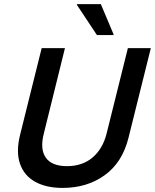

<svg xmlns="http://www.w3.org/2000/svg" viewBox="-20 -911 759 941"><path d="M286.7 10Q206.7 10 152.5 -20Q98.3 -50 77.9 -108.8Q57.5 -167.5 79.2 -253.3L184.2 -675H298.3L195 -257.5Q175 -180.8 204.2 -138.8Q233.3 -96.7 308.3 -96.7Q384.2 -96.7 434.2 -139.6Q484.2 -182.5 502.5 -256.7L606.7 -675H719.2L610 -236.7Q580 -115 493.3 -52.5Q406.7 10 286.7 10ZM455 -739.2 356.7 -887.5 357.5 -890.8H474.2L536.7 -742.5L535.8 -739.2Z"/></svg>

Font: Funnel Sans Medium
Style: Italic
Weight: 500
Italic angle: -14.036°
Version: Version 1.000; Beta; Release 5; Build 24; ttfautohint (v1.8.